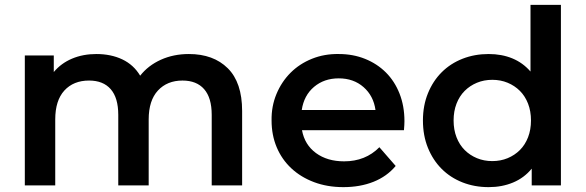

<svg xmlns="http://www.w3.org/2000/svg" viewBox="-20 -762 2407 789"><path d="M975 -306V0H850V-290Q850 -360 819 -395.5Q788 -431 730 -431Q667 -431 629 -390Q591 -349 591 -271V0H466V-290Q466 -360 435 -395.5Q404 -431 346 -431Q282 -431 244.5 -390Q207 -349 207 -271V0H82V-534H201V-466Q231 -502 276 -521Q321 -540 376 -540Q436 -540 482.5 -518Q529 -496 556 -451Q589 -493 641 -516.5Q693 -540 756 -540Q857 -540 916 -481.5Q975 -423 975 -306Z M1640 -227H1221Q1232 -167 1278.5 -133Q1325 -99 1394 -99Q1482 -99 1539 -157L1606 -80Q1570 -37 1515 -15Q1460 7 1391 7Q1325 7 1270.5 -13.5Q1216 -34 1177 -70.5Q1138 -107 1117 -157Q1096 -207 1096 -267Q1095 -325 1116 -375.5Q1137 -426 1174 -463Q1211 -500 1262 -520.5Q1313 -541 1372 -540Q1431 -540 1480.5 -520Q1530 -500 1566 -464Q1602 -428 1622 -377Q1642 -326 1642 -264Q1642 -257 1641.5 -248Q1641 -239 1640 -227ZM1220 -310H1523Q1515 -368 1474 -404Q1433 -440 1372 -440Q1312 -440 1270.5 -405Q1229 -370 1220 -310Z M2285 -742V0H2165V-69Q2134 -31 2088.5 -12Q2043 7 1988 7Q1930 7 1880.5 -12.5Q1831 -32 1795 -68Q1759 -104 1738.5 -154.5Q1718 -205 1718 -267Q1718 -328 1738.5 -378.5Q1759 -429 1795 -465Q1831 -501 1880.5 -520.5Q1930 -540 1988 -540Q2042 -540 2085.5 -522Q2129 -504 2160 -468V-742ZM2162 -267Q2162 -305 2150 -336Q2138 -367 2116.5 -388.5Q2095 -410 2066 -422Q2037 -434 2003 -434Q1969 -434 1940 -422Q1911 -410 1889.5 -388.5Q1868 -367 1856 -336Q1844 -305 1844 -267Q1844 -229 1856 -198Q1868 -167 1889.5 -145.5Q1911 -124 1940 -112Q1969 -100 2003 -100Q2037 -100 2066 -112Q2095 -124 2116.5 -145.5Q2138 -167 2150 -198Q2162 -229 2162 -267Z"/></svg>

Font: CMG Sans SemiBold
Style: Regular
Weight: 600
Designer: Julieta Ulanovsky
Foundry: Julieta Ulanovsky
Version: Version 7.200